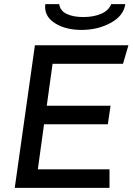

<svg xmlns="http://www.w3.org/2000/svg" viewBox="-20 -904 638 924"><path d="M598 -686 572 -597H233L205 -395H512L499 -306H192L162 -89H507V0H51L148 -686ZM197 -871Q197 -879 198 -884H265Q269 -853 300 -837.5Q331 -822 381 -822Q430 -822 466.5 -837.5Q503 -853 515 -884H583Q575 -828 513 -794Q451 -760 372 -760Q298 -760 247.5 -790.5Q197 -821 197 -871Z"/></svg>

Font: Chivo
Style: Italic
Weight: 400
Italic angle: -8.05°
Designer: Hector Gatti
Foundry: Omnibus-Type
Version: Version 1.007